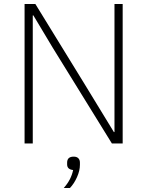

<svg xmlns="http://www.w3.org/2000/svg" viewBox="-20 -718 737 961"><path d="M144 0H103V-698H157L398 -306L550 -57H553V-698H594V0H540L244 -479L147 -641H144ZM299 223Q336 182 346 133Q316 130 316 105V96Q316 66 349 66Q364 66 372 74Q380 82 380 96V107Q380 136 365.5 168.5Q351 201 330 223Z"/></svg>

Font: Anuphan ExtraLight
Style: Regular
Weight: 200
Designer: Cadson Demak
Version: Version 3.001